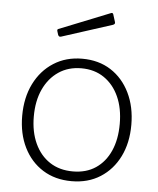

<svg xmlns="http://www.w3.org/2000/svg" viewBox="-54 -802 706 859"><g transform="rotate(5 299.0 -373.0)"><path d="M299 10Q225 10 170 -24.5Q115 -59 84.5 -120.5Q54 -182 54 -262Q54 -344 85 -406.5Q116 -469 171.5 -504.5Q227 -540 300 -540Q374 -540 428.5 -505Q483 -470 513.5 -407.5Q544 -345 544 -264Q544 -183 513.5 -121.5Q483 -60 428 -25Q373 10 299 10ZM301 -34Q361 -34 403.5 -62.5Q446 -91 469 -142.5Q492 -194 492 -264Q492 -334 468.5 -386Q445 -438 402 -467.5Q359 -497 300 -497Q241 -497 197.5 -467.5Q154 -438 130 -386Q106 -334 106 -264Q106 -195 130 -143Q154 -91 197.5 -62.5Q241 -34 301 -34ZM420 -751 431 -716Q434 -707 423 -703L196 -630Q191 -629 188.5 -630Q186 -631 183 -636L178 -652Q175 -661 181 -663L411 -755Q417 -757 420 -751Z"/></g></svg>

Font: Libre Franklin Thin ExtraLight
Style: Regular
Weight: 250
Version: Version 3.000